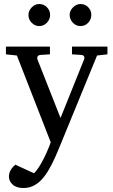

<svg xmlns="http://www.w3.org/2000/svg" viewBox="-20 -716 570 965"><path d="M439 -641.1Q439 -618.7 423.3 -601.8Q407.7 -585 384.8 -585Q362.3 -585 346.2 -601.8Q330.1 -618.7 330.1 -641.1Q330.1 -662.1 346.9 -679Q363.8 -695.8 384.8 -695.8Q407.7 -695.8 423.3 -679.7Q439 -663.6 439 -641.1ZM231.9 -641.1Q231.9 -618.7 215.8 -601.8Q199.7 -585 176.8 -585Q155.3 -585 139.2 -601.6Q123 -618.2 123 -640.1Q123 -661.6 139.2 -678.7Q155.3 -695.8 176.8 -695.8Q199.7 -695.8 215.8 -679.7Q231.9 -663.6 231.9 -641.1ZM520 -442.9 467.8 -437 275.9 30.8Q269.5 46.9 256.1 76.9Q242.7 106.9 224.4 138.4Q206.1 169.9 185.1 190.9Q167 209 145.3 219Q123.5 229 98.1 229Q62.5 229 43.7 211.7Q24.9 194.3 24.9 171.9Q24.9 138.7 57.1 111.8L150.9 154.8Q167.5 138.2 184.1 109.9Q200.7 81.5 214.1 51.3Q227.5 21 234.9 -1L64.9 -437L9.8 -442.9V-481.9H231V-442.9L183.1 -439.9Q167 -438.5 167 -423.8Q167 -419.9 168 -418L284.2 -123L402.8 -418Q404.3 -420.9 404.3 -424.3Q404.3 -439 389.2 -439.9L341.8 -442.9V-481.9H520Z"/></svg>

Font: Abyssinica SIL
Style: Regular
Weight: 400
Designer: Victor Gaultney and Lorna Evans
Foundry: SIL International
Version: Version 2.100